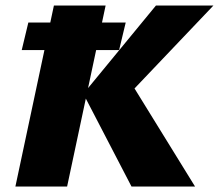

<svg xmlns="http://www.w3.org/2000/svg" viewBox="-20 -678 796 698"><path d="M458 0 283 -337 547 -658H756L423 -308L444 -397L689 0ZM36 0 176 -658H364L224 0ZM59 -496 83 -596H437L413 -496Z"/></svg>

Font: Ysabeau Infant Black
Style: Italic
Weight: 900
Italic angle: -12°
Designer: Christian Thalmann (Catharsis Fonts)
Version: Version 2.001;gftools[0.9.30]; featfreeze: ss01,ss02,lnum